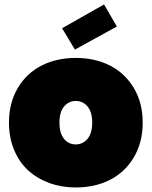

<svg xmlns="http://www.w3.org/2000/svg" viewBox="-20 -829 676 856"><path d="M317.9 6.8Q254.4 6.8 199.7 -13.2Q145 -33.2 105.2 -69.8Q65.4 -106.4 42.7 -161.1Q20 -215.8 20 -282.2Q20 -370.1 59.1 -436.3Q98.1 -502.4 165.3 -536.6Q232.4 -570.8 317.9 -570.8Q403.3 -570.8 470.5 -536.6Q537.6 -502.4 576.9 -436.3Q616.2 -370.1 616.2 -282.2Q616.2 -194.3 576.9 -127.9Q537.6 -61.5 470.5 -27.3Q403.3 6.8 317.9 6.8ZM317.9 -185.1Q349.1 -185.1 370.1 -210Q391.1 -234.9 391.1 -282.2Q391.1 -329.6 370.4 -354.2Q349.6 -378.9 317.9 -378.9Q286.6 -378.9 265.9 -354.5Q245.1 -330.1 245.1 -282.2Q245.1 -234.4 265.6 -209.7Q286.1 -185.1 317.9 -185.1ZM443.8 -809.1 501 -710.9 314 -607.9 256.8 -703.1Z"/></svg>

Font: SVN-Poppins Black
Style: Regular
Weight: 900
Designer: Ninad Kale (Devanagari), Jonny Pinhorn (Latin)
Foundry: Indian Type Foundry
Version: Version 3.002 2017